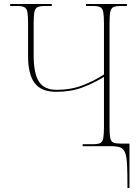

<svg xmlns="http://www.w3.org/2000/svg" viewBox="-20 -734 705 964"><path d="M620 210Q620 137 618 94.5Q616 52 608 32Q600 12 583.5 6Q567 0 538 0H395V-10H447Q472 -10 483.5 -16Q495 -22 498.5 -40.5Q502 -59 502 -98V-348Q454 -318 395.5 -295.5Q337 -273 262 -273Q187 -273 154 -317Q121 -361 121 -450V-615Q121 -654 117.5 -673Q114 -692 102 -698Q90 -704 65 -704H31V-714H240V-704H207Q180 -704 168 -698Q156 -692 152.5 -673Q149 -654 149 -615V-455Q149 -367 175 -325Q201 -283 265 -283Q336 -283 394.5 -305.5Q453 -328 502 -360V-615Q502 -654 498.5 -673Q495 -692 483 -698Q471 -704 446 -704H412V-714H617V-704H587Q561 -704 549 -698Q537 -692 533.5 -673Q530 -654 530 -615V-97Q530 -59 533.5 -41Q537 -23 549.5 -18Q562 -13 588 -13H630V210Z"/></svg>

Font: Noto Serif Display SemiCondensed Thin
Style: Regular
Weight: 100
Width: 4
Designer: Monotype Design Team
Foundry: Monotype Imaging Inc.
Version: Version 2.009